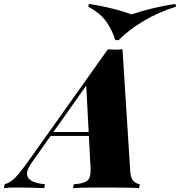

<svg xmlns="http://www.w3.org/2000/svg" viewBox="-116 -966 925 986"><path d="M47 -131Q20 -93 23 -69.5Q26 -46 51.5 -34.5Q77 -23 115 -20L111 0Q59 -2 28 -2.5Q-3 -3 -31 -3Q-52 -3 -66 -2.5Q-80 -2 -96 0L-92 -20Q-72 -26 -55.5 -38Q-39 -50 -19 -74.5Q1 -99 30 -139L438 -713Q456 -711 476.5 -711Q497 -711 513 -713L553 -84Q556 -48 571.5 -34.5Q587 -21 602 -20L598 0Q569 -2 520 -2.5Q471 -3 429 -3Q378 -3 332 -2.5Q286 -2 259 0L263 -20Q311 -22 331.5 -37.5Q352 -53 349 -104L326 -542L379 -600ZM149 -288H441L433 -268H131ZM559 -892Q606 -908 663 -922Q720 -936 784 -946L789 -932Q698 -904 619.5 -857Q541 -810 494 -760H476Q457 -819 426.5 -859.5Q396 -900 337 -932L341 -946Q391 -938 429 -929.5Q467 -921 498.5 -912Q530 -903 559 -892Z"/></svg>

Font: Playfair Display Black
Style: Italic
Weight: 900
Italic angle: -14°
Designer: Claus Eggers Sørensen
Foundry: Claus Eggers Sørensen
Version: Version 1.203